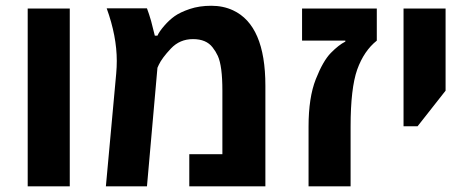

<svg xmlns="http://www.w3.org/2000/svg" viewBox="-20 -660 1666 680"><path d="M227.1 0H78.1V-629.9H227.1Z M393.6 -444.3Q393.6 -531.7 357.9 -630.4H500.5Q507.8 -611.3 515.1 -585.9L528.3 -533.7H537.6Q544.4 -548.8 561.8 -568.8Q579.1 -588.9 598.6 -602.8Q618.2 -616.7 652.1 -628.2Q686 -639.6 728.3 -639.6Q770.5 -639.6 805.2 -623.5Q919.9 -570.3 919.9 -356.4V0H650.4V-113.8H767.6V-339.4Q767.6 -426.3 751.5 -461.9Q744.1 -478 732.9 -492.2Q710.4 -521.5 663.6 -521.5Q616.7 -521.5 585.2 -488Q553.7 -454.6 542.5 -430.7L537.6 -419.9L500.5 0H355L391.6 -399.9Q393.6 -422.4 393.6 -444.3Z M1314.5 -629.9V-516.1Q1269 -480 1245.1 -413.6Q1221.7 -347.2 1221.7 -211.9V0H1072.8V-211.9Q1072.8 -314.5 1098.4 -379.4Q1124 -444.3 1151.9 -472.7Q1179.7 -501 1203.1 -512.7V-516.1H1049.8V-629.9Z M1409.2 -212.9V-629.9H1558.1V-338.9L1459 -212.9Z"/></svg>

Font: OpenSansHebrew-Bold
Style: Bold
Weight: 700
Foundry: Ascender Corporation, Yanek Iontef
Version: Version 2.001;PS 002.001;hotconv 1.0.70;makeotf.lib2.5.58329